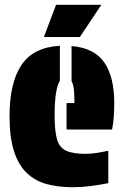

<svg xmlns="http://www.w3.org/2000/svg" viewBox="-20 -775 514 805"><path d="M284 10Q225 10 176.5 -3Q128 -16 93 -49Q58 -82 39 -140Q20 -198 20 -288Q20 -428 70 -502.5Q120 -577 231 -583V-436Q209 -402 209 -291Q209 -226 219 -191Q229 -156 257.5 -143Q286 -130 339 -130Q362 -130 386.5 -134Q411 -138 434 -143V-7Q399 0 360.5 5Q322 10 284 10ZM259 -232V-343H292Q292 -366 290.5 -392Q289 -418 280 -435V-582Q375 -574 417 -513.5Q459 -453 459 -343Q459 -315 457 -285.5Q455 -256 450 -232ZM215 -755H405L315 -620H164Z"/></svg>

Font: Protest Guerrilla
Style: Regular
Weight: 400
Designer: Octavio Pardo
Foundry: Ashler Design
Version: Version 2.005; ttfautohint (v1.8.4.7-5d5b)